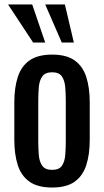

<svg xmlns="http://www.w3.org/2000/svg" viewBox="-20 -830 465 858"><path d="M213 8Q149 8 112 -18Q75 -44 59.5 -92Q44 -140 44 -205V-373Q44 -438 59.5 -486Q75 -534 112 -560Q149 -586 213 -586Q277 -586 313.5 -560Q350 -534 365.5 -486Q381 -438 381 -373V-205Q381 -140 365.5 -92Q350 -44 313.5 -18Q277 8 213 8ZM213 -71Q244 -71 256.5 -89Q269 -107 271.5 -136.5Q274 -166 274 -198V-379Q274 -412 271.5 -441Q269 -470 256.5 -488.5Q244 -507 213 -507Q182 -507 169 -488.5Q156 -470 153.5 -441Q151 -412 151 -379V-198Q151 -166 153.5 -136.5Q156 -107 169 -89Q182 -71 213 -71ZM128 -640 16 -810H124L182 -640ZM256 -640 182 -810H270L310 -640Z"/></svg>

Font: Oswald
Style: Regular
Weight: 400
Designer: Vernon Adams
Foundry: Vernon Adams
Version: Version 4.103; ttfautohint (v1.8.3)